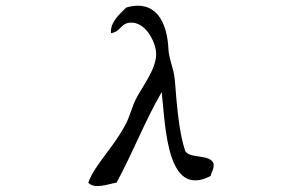

<svg xmlns="http://www.w3.org/2000/svg" viewBox="-20 -655 1040 659"><path d="M713 -94C700 -127 634 -109 616 -136C595 -196 587 -291 580 -381C577 -419 559 -454 558 -488C556 -533 545 -576 522 -604C499 -631 464 -644 413 -629C391 -607 357 -578 361 -541C395 -547 393 -573 424 -577C450 -580 473 -565 489 -543C506 -520 516 -490 516 -469C516 -416 466 -355 446 -314C433 -288 426 -257 413 -232C371 -149 306 -92 283 -28C304 -4 353 -24 380 -28C435 -129 478 -241 535 -339C542 -277 546 -181 570 -113C586 -67 611 -35 652 -36C667 -36 684 -41 703 -51C706 -67 715 -73 713 -94Z"/></svg>

Font: Yuji Syuku Std R
Style: Regular
Weight: 400
Designer: Kataoka Yuji
Foundry: Kinuta Font Factory
Version: Version 3.000;hotconv 1.0.111;makeotfexe 2.5.65597